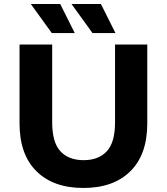

<svg xmlns="http://www.w3.org/2000/svg" viewBox="-20 -921 828 953"><path d="M394 12Q245 12 161 -71Q77 -154 77 -308V-700H239V-314Q239 -214 280 -170Q321 -126 395 -126Q469 -126 510 -170Q551 -214 551 -314V-700H711V-308Q711 -154 627 -71Q543 12 394 12ZM237 -757 133 -901H279L351 -757ZM439 -757 335 -901H481L553 -757Z"/></svg>

Font: Montserrat
Style: Bold
Weight: 700
Designer: Julieta Ulanovsky
Foundry: Julieta Ulanovsky
Version: Version 9.000; ttfautohint (v1.8.4.7-5d5b)